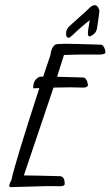

<svg xmlns="http://www.w3.org/2000/svg" viewBox="-20 -727 438 762"><path d="M336.4 -647C331.2 -619 328.7 -601.4 328.9 -594.2C329 -587.1 330.7 -583.2 334 -582.5C338.5 -582.5 344.5 -585.4 351.8 -591.3C359.1 -597.2 363.6 -605.2 365.2 -615.5C366.9 -625.7 368.8 -638.9 371.1 -655C373.4 -671.1 374.5 -680.7 374.5 -683.6C374.5 -686.5 372.9 -691.1 369.6 -697.3C366.4 -703.5 361.6 -706.5 355.2 -706.5C348.9 -706.5 341.5 -702.2 333 -693.6C324.5 -685 311.6 -673.1 294.2 -658C276.8 -642.8 263.8 -631.1 255.1 -622.8C246.5 -614.5 242.2 -604.9 242.2 -594C242.2 -583.1 245.4 -577.3 252 -576.7C254.2 -576.7 259.1 -579.9 266.6 -586.4C291.7 -610.5 314.9 -630.7 336.4 -647ZM163.6 11.7H185.5C195.3 11.7 206.1 11.8 218 12C229.9 12.1 236.2 9.3 236.8 3.4C236.8 -17.1 230.5 -27.5 217.8 -27.8C187.2 -28.8 160.3 -29.5 137.2 -29.8C114.1 -30.1 93.3 -30.4 74.7 -30.8L192.4 -379.4C216.8 -380 239.1 -380.4 259.3 -380.4C259.3 -380.4 310.1 -379.4 310.1 -379.4C321.5 -379.4 327.8 -382.5 329.1 -388.7C329.1 -391 328.6 -393.9 327.6 -397.5C324.1 -411.8 318.2 -419.1 310.1 -419.4C273.9 -420.7 239.4 -421.7 206.5 -422.4L233.9 -508.8C272.3 -510.1 299.5 -510.7 315.4 -510.7C331.4 -510.7 343.3 -510.7 351.1 -510.5C358.9 -510.3 366.5 -510.3 374 -510.3C390.3 -510.6 398.4 -513.8 398.4 -520C398.4 -522.6 397.9 -525.6 397 -528.8C393.4 -542.5 387.5 -549.5 379.4 -549.8C308.4 -552.1 261.6 -553.2 238.8 -553.2C216 -553.2 202.8 -552.1 199.2 -549.8C188.8 -542.6 182.5 -529 180.2 -508.8L151.4 -422.9C148.1 -422.9 144.1 -422.8 139.4 -422.6C134.7 -422.4 128.9 -418.7 122.1 -411.4C115.2 -404.1 111.8 -393.2 111.8 -378.9C111.8 -377.9 112.1 -377.1 112.8 -376.5C116 -376.5 123.9 -376.8 136.2 -377.4C72.1 -180.5 35 -58.4 24.9 -11.2C19.7 -2.4 16.9 5.4 16.6 12.2C16.9 14.2 19.7 15.3 24.9 15.6Z"/></svg>

Font: Kristi
Style: Medium
Weight: 400
Italic angle: -15°
Version: Version 1.003